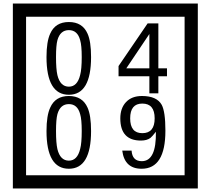

<svg xmlns="http://www.w3.org/2000/svg" viewBox="-20 -980 1195 1090"><path d="M1103 90H53V-960H1103ZM1028 15V-885H128V15ZM497 -656Q497 -442 371 -442Q244 -442 244 -656Q244 -744 265 -789Q294 -855 371 -855Q448 -855 477 -789Q497 -745 497 -656ZM444 -656Q444 -723 435 -752Q420 -809 371 -809Q322 -809 306 -752Q298 -723 298 -656Q298 -587 306 -553Q322 -488 371 -488Q419 -488 435 -554Q444 -587 444 -656ZM928 -547H879V-450H828V-547H653V-605L818 -847H879V-592H928ZM828 -592V-787L697 -592ZM497 -236Q497 -22 371 -22Q244 -22 244 -236Q244 -324 265 -369Q294 -435 371 -435Q448 -435 477 -369Q497 -325 497 -236ZM444 -236Q444 -303 435 -332Q420 -389 371 -389Q322 -389 306 -332Q298 -303 298 -236Q298 -167 306 -133Q322 -68 371 -68Q419 -68 435 -134Q444 -167 444 -236ZM919 -238Q919 -22 784 -22Q687 -22 674 -125H727Q731 -65 785 -65Q868 -65 865 -232Q844 -205 834 -197Q814 -182 780 -182Q663 -182 663 -308Q663 -366 695.5 -400.5Q728 -435 786 -435Q870 -435 898 -385Q919 -346 919 -238ZM858 -308Q858 -392 788 -392Q719 -392 719 -308Q719 -224 788 -224Q858 -224 858 -308Z"/></svg>

Font: Unicode BMP Fallback SIL
Style: Regular
Weight: 400
Foundry: NRSI, SIL International
Version: Version 5.1 Based on Unicode 5.1